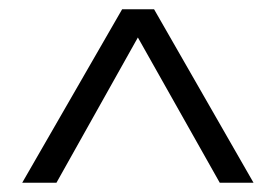

<svg xmlns="http://www.w3.org/2000/svg" viewBox="-20 -750 597 415"><path d="M28 -355 244 -730H313L528 -355H455L278 -669L102 -355Z"/></svg>

Font: Kantumruy Pro
Style: Regular
Weight: 400
Designer: Sovichet Tep
Foundry: Sovichet Tep
Version: Version 1.002